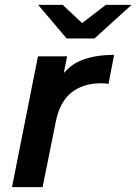

<svg xmlns="http://www.w3.org/2000/svg" viewBox="-20 -764 557 784"><path d="M29 0 135 -534H254L224 -382L213 -426Q250 -491 307 -515.5Q364 -540 446 -540L423 -421Q415 -423 408 -423.5Q401 -424 392 -424Q319 -424 271 -385.5Q223 -347 207 -263L154 0ZM252 -607 136 -744H236L359 -629H262L412 -744H517L366 -607Z"/></svg>

Font: MOST Montserrat SemiBold
Style: Italic
Weight: 600
Italic angle: -11.3°
Designer: Julieta Ulanovsky
Foundry: Julieta Ulanovsky
Version: Version 8.000;March 11, 2024;FontCreator 15.0.0.2926 64-bit